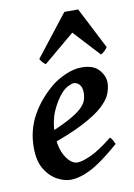

<svg xmlns="http://www.w3.org/2000/svg" viewBox="-79 -704 540 774"><g transform="rotate(-10 191.5 -317.5)"><path d="M361.3 -341.3Q361.3 -321.8 352.5 -298.1Q343.8 -274.4 315.2 -247.8Q286.6 -221.2 229.7 -191.7Q172.9 -162.1 77.1 -129.9L73.7 -173.3Q137.2 -198.2 174.6 -218Q211.9 -237.8 230.2 -254.4Q248.5 -271 254.2 -286.4Q259.8 -301.8 259.8 -318.4Q259.8 -341.3 249.5 -352.3Q239.3 -363.3 226.1 -363.3Q218.8 -363.3 204.3 -356.2Q189.9 -349.1 177.7 -336.4Q151.9 -308.1 134 -267.1Q116.2 -226.1 116.2 -176.8Q116.2 -118.2 138.2 -82Q160.2 -45.9 186.5 -45.9Q205.6 -45.9 241.7 -62Q277.8 -78.1 332 -121.6Q337.4 -118.7 343.5 -107.4Q349.6 -96.2 350.6 -92.8Q277.3 -28.8 231 -5.4Q184.6 18.1 146.5 18.1Q123 18.1 94 3.2Q64.9 -11.7 43.9 -45.4Q22.9 -79.1 22.9 -135.7Q22.9 -206.5 55.9 -266.1Q88.9 -325.7 146 -372.1Q166.5 -389.2 201.2 -404.8Q235.8 -420.4 269 -420.4Q316.4 -420.4 338.9 -395.3Q361.3 -370.1 361.3 -341.3ZM382.8 -483.4Q371.1 -466.3 355 -458L256.3 -564.9L128.9 -458Q125 -460.9 118.2 -467.5Q111.3 -474.1 106.9 -483.4L239.3 -652.8H295.9Z"/></g></svg>

Font: Dai Banna SIL Medium
Style: Italic
Weight: 500
Italic angle: -11°
Designer: Victor Gaultney
Foundry: SIL International
Version: Version 4.000